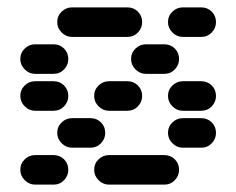

<svg xmlns="http://www.w3.org/2000/svg" viewBox="-20 -510 640 520"><path d="M235 -50Q235 -34 247 -22Q259 -10 275 -10H425Q442 -10 453.5 -22Q465 -34 465 -50Q465 -67 453.5 -78.5Q442 -90 425 -90H275Q259 -90 247 -78.5Q235 -67 235 -50ZM35 -50Q35 -34 47 -22Q59 -10 75 -10H125Q142 -10 153.5 -22Q165 -34 165 -50Q165 -67 153.5 -78.5Q142 -90 125 -90H75Q59 -90 47 -78.5Q35 -67 35 -50ZM435 -150Q435 -134 447 -122Q459 -110 475 -110H525Q542 -110 553.5 -122Q565 -134 565 -150Q565 -167 553.5 -178.5Q542 -190 525 -190H475Q459 -190 447 -178.5Q435 -167 435 -150ZM135 -150Q135 -134 147 -122Q159 -110 175 -110H225Q242 -110 253.5 -122Q265 -134 265 -150Q265 -167 253.5 -178.5Q242 -190 225 -190H175Q159 -190 147 -178.5Q135 -167 135 -150ZM435 -250Q435 -234 447 -222Q459 -210 475 -210H525Q542 -210 553.5 -222Q565 -234 565 -250Q565 -267 553.5 -278.5Q542 -290 525 -290H475Q459 -290 447 -278.5Q435 -267 435 -250ZM235 -250Q235 -234 247 -222Q259 -210 275 -210H325Q342 -210 353.5 -222Q365 -234 365 -250Q365 -267 353.5 -278.5Q342 -290 325 -290H275Q259 -290 247 -278.5Q235 -267 235 -250ZM35 -250Q35 -234 47 -222Q59 -210 75 -210H125Q142 -210 153.5 -222Q165 -234 165 -250Q165 -267 153.5 -278.5Q142 -290 125 -290H75Q59 -290 47 -278.5Q35 -267 35 -250ZM335 -350Q335 -334 347 -322Q359 -310 375 -310H425Q442 -310 453.5 -322Q465 -334 465 -350Q465 -367 453.5 -378.5Q442 -390 425 -390H375Q359 -390 347 -378.5Q335 -367 335 -350ZM35 -350Q35 -334 47 -322Q59 -310 75 -310H125Q142 -310 153.5 -322Q165 -334 165 -350Q165 -367 153.5 -378.5Q142 -390 125 -390H75Q59 -390 47 -378.5Q35 -367 35 -350ZM435 -450Q435 -434 447 -422Q459 -410 475 -410H525Q542 -410 553.5 -422Q565 -434 565 -450Q565 -467 553.5 -478.5Q542 -490 525 -490H475Q459 -490 447 -478.5Q435 -467 435 -450ZM135 -450Q135 -434 147 -422Q159 -410 175 -410H325Q342 -410 353.5 -422Q365 -434 365 -450Q365 -467 353.5 -478.5Q342 -490 325 -490H175Q159 -490 147 -478.5Q135 -467 135 -450Z"/></svg>

Font: Matrix Sans Raster
Style: Regular
Weight: 400
Designer: Brad Neil
Version: Version 1.100